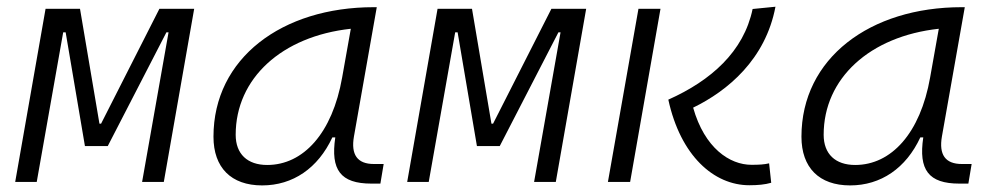

<svg xmlns="http://www.w3.org/2000/svg" viewBox="-20 -544 2970 574"><path d="M25.4 0H89.8L168.9 -447.3H176.3L233.9 -107.4H302.2L477.5 -447.3H483.9L404.8 0H469.7L560.5 -517.6H456.5L282.2 -174.3H277.3L219.2 -517.6H116.2Z M763.7 10.3C855.5 10.3 930.7 -41 973.6 -133.3H982.4C967.8 -36.1 998 4.9 1090.3 4.9H1117.2L1127 -53.7H1097.7C1047.9 -53.7 1028.8 -82 1038.1 -135.7L1106.4 -522.5H1097.2C823.2 -522.5 618.2 -370.1 618.2 -135.3C618.2 -43 670.9 10.3 763.7 10.3ZM778.8 -50.8C719.7 -50.8 684.6 -83.5 684.6 -141.1C684.6 -309.6 822.3 -435.5 1028.8 -458L1002.9 -312.5C973.6 -145.5 886.7 -50.8 778.8 -50.8Z M1197.3 0H1261.7L1340.8 -447.3H1348.1L1405.8 -107.4H1474.1L1649.4 -447.3H1655.8L1576.7 0H1641.6L1732.4 -517.6H1628.4L1454.1 -174.3H1449.2L1391.1 -517.6H1288.1Z M2220.2 9.8C2245.6 9.8 2267.1 7.8 2285.6 2.4L2279.3 -55.7C2264.6 -52.2 2249.5 -51.3 2226.6 -51.3C2161.6 -51.3 2086.4 -101.1 2052.2 -222.2C2155.8 -272.5 2268.6 -366.7 2298.3 -523.9L2230 -517.1C2203.6 -390.1 2106 -303.2 1978 -246.1C2014.6 -78.1 2114.3 9.8 2220.2 9.8ZM1797.4 0H1863.8L1954.6 -517.6H1888.7Z M2521.5 10.3C2613.3 10.3 2688.5 -41 2731.4 -133.3H2740.2C2725.6 -36.1 2755.9 4.9 2848.1 4.9H2875L2884.8 -53.7H2855.5C2805.7 -53.7 2786.6 -82 2795.9 -135.7L2864.3 -522.5H2855C2581.1 -522.5 2376 -370.1 2376 -135.3C2376 -43 2428.7 10.3 2521.5 10.3ZM2536.6 -50.8C2477.5 -50.8 2442.4 -83.5 2442.4 -141.1C2442.4 -309.6 2580.1 -435.5 2786.6 -458L2760.7 -312.5C2731.4 -145.5 2644.5 -50.8 2536.6 -50.8Z"/></svg>

Font: Cascadia Mono PL Light
Style: Italic
Weight: 300
Italic angle: -10°
Monospace: yes
Designer: Aaron Bell
Foundry: Saja Typeworks
Version: Version 2404.023